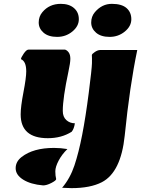

<svg xmlns="http://www.w3.org/2000/svg" viewBox="-20 -745 790 993"><path d="M86.9 -153.3Q86.9 -193.4 101.3 -268.1Q115.7 -342.8 115.7 -376Q115.7 -427.7 88.4 -439Q88.4 -446.8 102.5 -467.5Q116.7 -488.3 127 -488.3H316.9Q328.1 -484.4 335.9 -472.9Q343.8 -461.4 343.8 -440.9Q343.8 -420.4 334 -375Q304.7 -237.8 304.7 -171.4Q304.7 -140.6 323 -124Q341.3 -107.4 367.2 -107.4Q363.3 -79.1 350.6 -63.5Q297.9 -30.3 227.5 -30.3Q86.9 -30.3 86.9 -153.3ZM455.1 -460Q455.1 -465.8 470.5 -476.1Q485.8 -486.3 498 -486.3H689.9Q650.9 -299.8 625 -43.5Q605.5 146 506.8 197.3Q447.3 228 349.6 228Q334.5 228 301.3 226.1Q342.8 177.2 365 110.6Q387.2 43.9 405 -47.6Q422.9 -139.2 439 -264.9Q455.1 -390.6 455.6 -418Q456.1 -445.3 455.1 -460ZM203.1 213.9Q138.7 208.5 99.9 184.1Q61 159.7 61 125.2Q61 90.8 91.8 66.9Q151.9 20 259.3 20Q293.5 20 328.6 25.9Q300.3 53.2 283.2 85.7Q266.1 118.2 266.1 141.1Q266.1 164.1 270.5 181.2Q270.5 188.5 245.8 201.2Q221.2 213.9 203.1 213.9ZM199.2 -682.1Q234.9 -725.1 294.4 -725.1Q337.4 -725.1 362.5 -703.4Q387.7 -681.6 387.7 -645.5Q387.7 -609.4 354 -581.8Q320.3 -554.2 275.4 -554.2Q230.5 -554.2 205.3 -575.9Q180.2 -597.7 180.2 -628.7Q180.2 -659.7 199.2 -682.1ZM470.7 -682.1Q507.3 -725.1 558.3 -725.1Q609.4 -725.1 634.3 -703.4Q659.2 -681.6 659.2 -645.5Q659.2 -609.4 625.5 -581.8Q591.8 -554.2 546.9 -554.2Q502 -554.2 476.8 -575.9Q451.7 -597.7 451.7 -628.7Q451.7 -659.7 470.7 -682.1Z"/></svg>

Font: Emblema One
Style: Regular
Weight: 400
Designer: Riccardo De Franceschi
Foundry: Riccardo De Franceschi
Version: Version 1.003